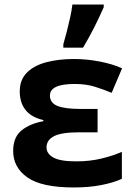

<svg xmlns="http://www.w3.org/2000/svg" viewBox="-20 -816 595 846"><path d="M410 -336V-233H328Q251 -233 218 -216Q185 -199 185 -166Q185 -139 215 -122Q245 -105 316 -105Q377 -105 429.5 -118Q482 -131 517 -147V-28Q480 -11 426 -0.5Q372 10 305 10Q164 10 101 -34Q38 -78 38 -151Q38 -211 74.5 -241Q111 -271 171 -282V-287Q118 -299 92.5 -331.5Q67 -364 67 -413Q67 -465 99 -496.5Q131 -528 185 -542Q239 -556 305 -556Q362 -556 419 -545Q476 -534 518 -515L472 -407Q436 -422 397.5 -434Q359 -446 309 -446Q200 -446 200 -395Q200 -363 232.5 -349.5Q265 -336 335 -336ZM259 -606V-621Q266 -644 274 -675.5Q282 -707 289 -738.5Q296 -770 299 -796H437V-784Q420 -745 397 -699Q374 -653 346 -606Z"/></svg>

Font: BC Sans
Style: Bold
Weight: 700
Designer: Monotype Design Team
Province of B.C.
Foundry: Monotype Imaging Inc.
Version: Version 2.000;GOOG;noto-source:20170915:90ef993387c0